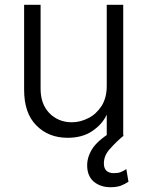

<svg xmlns="http://www.w3.org/2000/svg" viewBox="-20 -568 617 804"><path d="M496 -548V2H427V-88Q409 -48 366 -19Q325 9 263 9Q183 9 132 -43Q81 -94 81 -192V-548H150V-196Q150 -133 186 -95Q224 -56 281 -56Q317 -56 351 -74Q382 -89 406 -125Q427 -160 427 -208V-548ZM373 193Q345 169 345 124Q345 85 372 47Q400 11 460 -23L498 0Q470 22 439 57Q415 84 415 116Q415 157 457 157Q474 157 485 153Q501 146 509 140L518 193Q503 203 485 210Q467 216 443 216Q401 216 373 193Z"/></svg>

Font: Sinter Normal
Style: Regular
Weight: 350
Foundry: Adobe & rsms
Version: Version 1.000